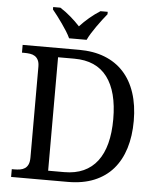

<svg xmlns="http://www.w3.org/2000/svg" viewBox="-61 -983 849 1034"><g transform="rotate(5 363.5 -465.5)"><path d="M669.9 -357.9Q669.9 -275.9 649.4 -209.7Q628.9 -143.6 588.4 -96.9Q547.9 -50.3 486.8 -25.1Q425.8 0 344.2 0H38.1V-42H50.8Q67.9 -42 82.8 -44.4Q97.7 -46.9 108.9 -54.4Q120.1 -62 126.5 -76.2Q132.8 -90.3 132.8 -113.8V-604Q132.8 -626 126.2 -639.4Q119.6 -652.8 108.4 -660.2Q97.2 -667.5 82.3 -669.7Q67.4 -671.9 50.8 -671.9H38.1V-713.9H344.2Q421.4 -713.9 481.9 -690.2Q542.5 -666.5 584.2 -621.1Q626 -575.7 647.9 -509.3Q669.9 -442.9 669.9 -357.9ZM320.8 -50.8Q380.4 -50.8 425 -71Q469.7 -91.3 499.5 -130.4Q529.3 -169.4 544.2 -226.6Q559.1 -283.7 559.1 -357.9Q559.1 -506.8 499.8 -585.4Q440.4 -664.1 321.8 -664.1H233.9V-50.8ZM184.1 -931.2H223.1Q237.3 -922.4 251.7 -911.6Q266.1 -900.9 280 -888.9Q293.9 -877 306.9 -864.5Q319.8 -852.1 331.1 -839.8Q342.3 -852.1 355.2 -864.5Q368.2 -877 382.3 -888.9Q396.5 -900.9 411.1 -911.6Q425.8 -922.4 439.9 -931.2H479V-918Q467.3 -903.8 453.1 -885.3Q439 -866.7 425 -846.9Q411.1 -827.1 398.9 -807.6Q386.7 -788.1 378.9 -771H284.2Q276.4 -788.1 264.2 -807.6Q252 -827.1 238 -846.9Q224.1 -866.7 210 -885.3Q195.8 -903.8 184.1 -918Z"/></g></svg>

Font: Noto Serif
Style: Regular
Weight: 400
Designer: Monotype Design team
Foundry: Monotype Imaging Inc.
Version: Version 1.02